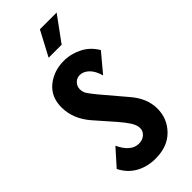

<svg xmlns="http://www.w3.org/2000/svg" viewBox="-218 -689 730 730"><g transform="rotate(-45 146.5 -324.5)"><path d="M6 -72 65 -138Q92 -80 134 -80Q153 -80 166 -91Q179 -102 179 -119Q179 -135 167 -154Q155 -173 134 -197L69 -271Q23 -324 23 -386Q23 -442 61.5 -473.5Q100 -505 154 -505Q193 -505 228 -487Q263 -469 283 -434L221 -360Q212 -392 195 -408Q178 -424 159 -424Q143 -424 132 -412.5Q121 -401 121 -385Q121 -370 129 -358Q137 -346 155 -324L233 -232Q278 -181 278 -125Q278 -71 240.5 -33Q203 5 139 5Q94 5 59.5 -14.5Q25 -34 6 -72ZM175 -654H265L192 -554H122Z"/></g></svg>

Font: Piscolabis
Style: Regular
Weight: 400
Designer: Ariel Martín Pérez
Foundry: Tunera Type Foundry
Version: Version 1.000